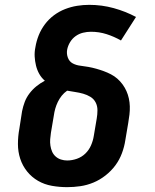

<svg xmlns="http://www.w3.org/2000/svg" viewBox="-20 -764 640 792"><path d="M257 8Q225 8 194 2.5Q163 -3 137 -18Q111 -33 92 -56.5Q73 -80 63.5 -109Q54 -138 54 -170Q54 -202 60 -234L71 -305Q75 -325 82 -343.5Q89 -362 101.5 -378.5Q114 -395 130 -408Q146 -421 165 -431Q151 -443 142 -459Q133 -475 128.5 -493.5Q124 -512 123 -531Q122 -550 126 -569Q130 -594 139.5 -618Q149 -642 165 -663.5Q181 -685 202.5 -701Q224 -717 248.5 -726.5Q273 -736 298 -740Q323 -744 348 -744Q400 -744 449 -730.5Q498 -717 541 -694L479 -597Q451 -613 420 -623Q389 -633 355 -633Q339 -633 322.5 -629Q306 -625 292 -615Q278 -605 269 -590Q260 -575 257 -559Q254 -542 260 -526Q266 -510 280 -502.5Q294 -495 311 -493Q328 -491 344.5 -488Q361 -485 377 -480.5Q393 -476 408 -470.5Q423 -465 437.5 -457.5Q452 -450 464 -439.5Q476 -429 485.5 -416Q495 -403 501.5 -388.5Q508 -374 511.5 -358Q515 -342 515.5 -325.5Q516 -309 514 -291.5Q512 -274 509 -257L497 -186Q493 -159 483 -132Q473 -105 456 -82Q439 -59 415.5 -40.5Q392 -22 365.5 -11Q339 0 311.5 4Q284 8 257 8ZM257 -102Q277 -102 297 -109Q317 -116 332 -130.5Q347 -145 355.5 -164.5Q364 -184 367 -204L379 -275Q382 -292 382 -309.5Q382 -327 374.5 -341.5Q367 -356 353 -364.5Q339 -373 323 -377.5Q307 -382 290 -384.5Q273 -387 257 -390Q244 -381 234.5 -369Q225 -357 218.5 -343.5Q212 -330 208 -316Q204 -302 202 -287L190 -216Q188 -203 187 -189.5Q186 -176 188 -163Q190 -150 195 -138.5Q200 -127 209.5 -118.5Q219 -110 231.5 -106Q244 -102 257 -102Z"/></svg>

Font: Iosevka Slab XBdExObl
Style: Regular
Weight: 800
Width: 7
Italic angle: -9°
Monospace: yes
Designer: Belleve Invis
Foundry: Belleve Invis
Version: Version 11.1.0; ttfautohint (v1.8.3)